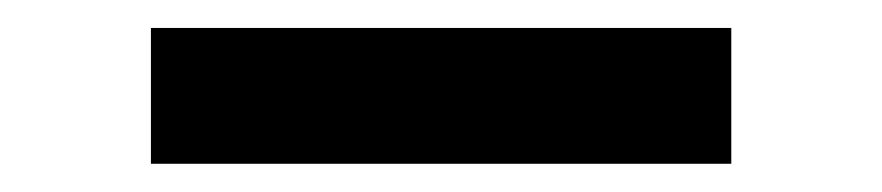

<svg xmlns="http://www.w3.org/2000/svg" viewBox="-20 -430 625 136"><path d="M86.9 -314V-410.2H498V-314Z"/></svg>

Font: SVN-Poppins Medium
Style: Regular
Weight: 500
Designer: Ninad Kale (Devanagari), Jonny Pinhorn (Latin)
Foundry: Indian Type Foundry
Version: Version 3.002 2017